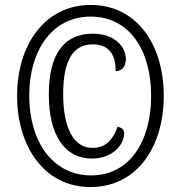

<svg xmlns="http://www.w3.org/2000/svg" viewBox="-20 -745 730 775"><path d="M345 10C532 10 641 -151 641 -358C641 -563 534 -725 346 -725C160 -725 49 -563 49 -358C49 -156 157 10 345 10ZM348 -37C193 -37 98 -173 98 -359C98 -541 190 -678 346 -678C501 -678 590 -544 590 -358C590 -173 502 -37 348 -37ZM351 -105C437 -105 481 -164 481 -205C481 -223 473 -228 455 -234C438 -186 410 -148 354 -148C279 -148 235 -224 235 -366C235 -490 269 -566 354 -566C428 -566 447 -514 447 -458C469 -458 488 -473 488 -506C488 -553 447 -609 354 -609C234 -609 177 -520 177 -364C177 -195 244 -105 351 -105Z"/></svg>

Font: Noto Serif Lao ExtraCondensed
Style: Bold
Weight: 700
Width: 2
Designer: Monotype Design Team
Foundry: Monotype Imaging Inc.
Version: Version 2.003